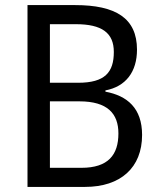

<svg xmlns="http://www.w3.org/2000/svg" viewBox="-20 -734 627 754"><path d="M275 -714H88V0H314C454 0 538 -76 538 -204C538 -309 480 -358 394 -374V-379C474 -394 518 -452 518 -539C518 -663 434 -714 275 -714ZM287 -409H176V-639H278C380 -639 427 -605 427 -530C427 -450 392 -409 287 -409ZM176 -336H292C402 -336 445 -288 445 -210C445 -126 405 -75 300 -75H176Z"/></svg>

Font: Noto Sans Khmer UI SemiCondensed
Style: Regular
Weight: 400
Width: 4
Designer: Danh Hong and the Monotype Design Team
Foundry: Monotype Imaging Inc.
Version: Version 2.002